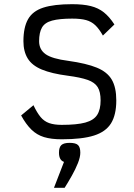

<svg xmlns="http://www.w3.org/2000/svg" viewBox="-20 -652 640 918"><path d="M275 14Q225 14 190.5 3.5Q156 -7 130 -32.5Q104 -58 81 -100L140 -149Q157 -113 174 -92.5Q191 -72 215 -63.5Q239 -55 275 -55Q348 -55 388 -66Q428 -77 444.5 -102.5Q461 -128 461 -172Q461 -213 447 -235.5Q433 -258 399 -270Q365 -282 304 -290Q227 -300 180 -319.5Q133 -339 112.5 -372.5Q92 -406 92 -455Q92 -521 114 -560Q136 -599 187 -615.5Q238 -632 325 -632Q378 -632 414 -623Q450 -614 476.5 -593Q503 -572 527 -535L472 -482Q454 -514 435.5 -531.5Q417 -549 391.5 -556Q366 -563 325 -563Q264 -563 229 -553.5Q194 -544 180.5 -520Q167 -496 167 -455Q167 -415 198 -393Q229 -371 307 -361Q393 -349 443 -328.5Q493 -308 514.5 -271Q536 -234 536 -172Q536 -103 511 -62.5Q486 -22 429.5 -4Q373 14 275 14ZM238 246 286 122Q262 114 262 78Q262 52 273.5 41.5Q285 31 313 31Q342 31 353 41.5Q364 52 364 78Q364 99 352.5 128Q341 157 323.5 188Q306 219 289 246Z"/></svg>

Font: Victor Mono
Style: Regular
Weight: 400
Monospace: yes
Designer: Rune Bjørnerås
Version: Version 1.561;gftools[0.9.30]